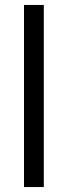

<svg xmlns="http://www.w3.org/2000/svg" viewBox="-20 -756 274 776"><path d="M77 -736H157V0H77Z"/></svg>

Font: Exo
Style: Regular
Weight: 400
Designer: Natanael Gama
Foundry: Natanael Gama
Version: Version 1.500; ttfautohint (v1.6)